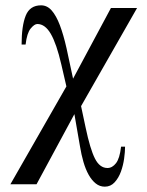

<svg xmlns="http://www.w3.org/2000/svg" viewBox="-20 -480 553 720"><path d="M284 -82 301 -2Q318 79 336 114.5Q354 150 383 150Q401 150 415 132Q429 114 434 70H449Q449 89 445.5 114.5Q442 140 433.5 163.5Q425 187 410 203.5Q395 220 373 220Q354 220 339 208Q324 196 312.5 175.5Q301 155 293 127.5Q285 100 280 69L259 -52L117 211H19L229 -156L210 -238Q192 -316 170.5 -353Q149 -390 120 -390Q109 -390 95 -373Q81 -356 76 -313H61Q61 -383 76.5 -421.5Q92 -460 134 -460Q157 -460 174 -440.5Q191 -421 204.5 -385.5Q218 -350 229.5 -299Q241 -248 254 -185L396 -450H494Z"/></svg>

Font: STIXGeneralUnicodeRegular
Style: Regular
Weight: 400
Designer: MicroPress Inc., with final additions and corrections provided by Coen Hoffman, Elsevier (retired)
Version: Version 1.1.0